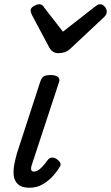

<svg xmlns="http://www.w3.org/2000/svg" viewBox="-20 -868 522 903"><path d="M119 15Q82 15 64.5 -1.5Q47 -18 44.5 -43Q42 -68 47.5 -96Q53 -124 60 -148L169 -483Q176 -503 186 -509Q196 -515 219 -515Q242 -515 252.5 -506Q263 -497 258 -483L133 -103Q126 -85 126 -76Q126 -67 130 -64Q134 -61 139 -61Q149 -61 159 -67Q169 -73 180.5 -85.5Q192 -98 204 -115Q213 -127 225 -127Q237 -127 248 -119Q261 -109 264 -100.5Q267 -92 261 -83Q252 -67 232.5 -44Q213 -21 184 -3Q155 15 119 15ZM451 -848Q463 -848 472.5 -837Q482 -826 482 -814Q482 -804 478.5 -798.5Q475 -793 471 -789L312 -640Q298 -627 284.5 -622.5Q271 -618 254 -618Q241 -618 230 -624.5Q219 -631 212 -644L131 -796Q127 -804 125.5 -809.5Q124 -815 124 -819Q124 -831 139 -839.5Q154 -848 163 -848Q174 -848 179.5 -843Q185 -838 189 -831L276 -719L422 -833Q429 -838 435.5 -843Q442 -848 451 -848Z"/></svg>

Font: Playwrite US Trad
Style: Regular
Weight: 400
Designer: Veronika Burian, José Scaglione
Foundry: TypeTogether
Version: Version 1.002